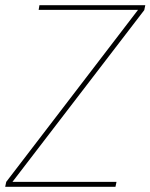

<svg xmlns="http://www.w3.org/2000/svg" viewBox="-27 -720 580 740"><path d="M-7 0 -3 -19 505 -682H122L125 -700H533L529 -681L21 -19H422L418 0Z"/></svg>

Font: DM Sans 10pt Thin
Style: Italic
Weight: 250
Italic angle: -10°
Version: Version 4.004;gftools[0.9.30]